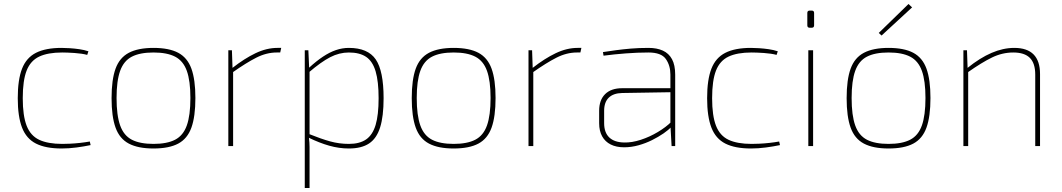

<svg xmlns="http://www.w3.org/2000/svg" viewBox="-20 -732 5322 962"><path d="M288 -492Q306 -492 329.5 -490.5Q353 -489 377.5 -485.5Q402 -482 423 -475L417 -457Q391 -464 353.5 -466.5Q316 -469 292 -469Q220 -469 176.5 -448.5Q133 -428 113.5 -378.5Q94 -329 94 -240Q94 -152 113.5 -102Q133 -52 176.5 -31.5Q220 -11 292 -11Q306 -11 330 -12Q354 -13 381 -16Q408 -19 430 -23L434 -5Q401 2 363 7Q325 12 289 12Q209 12 160.5 -12.5Q112 -37 90.5 -92.5Q69 -148 69 -240Q69 -333 90.5 -388Q112 -443 160.5 -467.5Q209 -492 288 -492Z M749 -492Q827 -492 873 -467.5Q919 -443 939 -388Q959 -333 959 -241Q959 -148 939 -92.5Q919 -37 873 -12.5Q827 12 749 12Q672 12 625.5 -12.5Q579 -37 559 -92.5Q539 -148 539 -240Q539 -333 559 -388Q579 -443 625.5 -467.5Q672 -492 749 -492ZM749 -469Q681 -469 640.5 -448Q600 -427 582 -377Q564 -327 564 -241Q564 -154 582 -103.5Q600 -53 640.5 -32Q681 -11 749 -11Q817 -11 857.5 -32Q898 -53 916 -103.5Q934 -154 934 -241Q934 -327 916 -377Q898 -427 857.5 -448Q817 -469 749 -469Z M1142 -480 1145 -392 1148 -376V0H1124V-480ZM1389 -492 1384 -469H1367Q1315 -469 1264 -443Q1213 -417 1145 -369V-392Q1205 -439 1260.5 -465.5Q1316 -492 1370 -492Z M1728 -492Q1823 -492 1862.5 -434.5Q1902 -377 1902 -240Q1902 -149 1884.5 -93.5Q1867 -38 1829 -13Q1791 12 1728 12Q1679 12 1629.5 -2Q1580 -16 1527 -42V-61Q1589 -36 1634.5 -23.5Q1680 -11 1728 -11Q1782 -11 1814.5 -33.5Q1847 -56 1862 -106Q1877 -156 1877 -240Q1877 -324 1862 -374.5Q1847 -425 1814.5 -447Q1782 -469 1728 -469Q1680 -469 1634.5 -445.5Q1589 -422 1527 -369L1529 -393Q1565 -426 1598 -448Q1631 -470 1663 -481Q1695 -492 1728 -492ZM1525 -480 1529 -393 1531 -389V-54L1528 -42Q1531 -16 1531 4.5Q1531 25 1531 51V210H1507V-480Z M2253 -492Q2331 -492 2377 -467.5Q2423 -443 2443 -388Q2463 -333 2463 -241Q2463 -148 2443 -92.5Q2423 -37 2377 -12.5Q2331 12 2253 12Q2176 12 2129.5 -12.5Q2083 -37 2063 -92.5Q2043 -148 2043 -240Q2043 -333 2063 -388Q2083 -443 2129.5 -467.5Q2176 -492 2253 -492ZM2253 -469Q2185 -469 2144.5 -448Q2104 -427 2086 -377Q2068 -327 2068 -241Q2068 -154 2086 -103.5Q2104 -53 2144.5 -32Q2185 -11 2253 -11Q2321 -11 2361.5 -32Q2402 -53 2420 -103.5Q2438 -154 2438 -241Q2438 -327 2420 -377Q2402 -427 2361.5 -448Q2321 -469 2253 -469Z M2646 -480 2649 -392 2652 -376V0H2628V-480ZM2893 -492 2888 -469H2871Q2819 -469 2768 -443Q2717 -417 2649 -369V-392Q2709 -439 2764.5 -465.5Q2820 -492 2874 -492Z M3230 -492Q3271 -492 3301 -478.5Q3331 -465 3347 -435.5Q3363 -406 3363 -358V0H3345L3339 -106V-112V-358Q3339 -404 3316 -436.5Q3293 -469 3229 -469Q3175 -469 3116 -464.5Q3057 -460 3004 -453L3001 -471Q3033 -476 3066.5 -480.5Q3100 -485 3140 -488.5Q3180 -492 3230 -492ZM3343 -290 3342 -270 3097 -266Q3053 -265 3030 -242.5Q3007 -220 3007 -177V-115Q3007 -68 3032.5 -43.5Q3058 -19 3107 -18Q3146 -17 3190.5 -31.5Q3235 -46 3276 -70.5Q3317 -95 3344 -122V-97Q3330 -81 3304.5 -63.5Q3279 -46 3247 -30Q3215 -14 3179 -4Q3143 6 3107 6Q3068 6 3040 -8Q3012 -22 2997 -49Q2982 -76 2982 -115V-177Q2982 -231 3012 -260.5Q3042 -290 3097 -290Z M3742 -492Q3760 -492 3783.5 -490.5Q3807 -489 3831.5 -485.5Q3856 -482 3877 -475L3871 -457Q3845 -464 3807.5 -466.5Q3770 -469 3746 -469Q3674 -469 3630.5 -448.5Q3587 -428 3567.5 -378.5Q3548 -329 3548 -240Q3548 -152 3567.5 -102Q3587 -52 3630.5 -31.5Q3674 -11 3746 -11Q3760 -11 3784 -12Q3808 -13 3835 -16Q3862 -19 3884 -23L3888 -5Q3855 2 3817 7Q3779 12 3743 12Q3663 12 3614.5 -12.5Q3566 -37 3544.5 -92.5Q3523 -148 3523 -240Q3523 -333 3544.5 -388Q3566 -443 3614.5 -467.5Q3663 -492 3742 -492Z M4054 -480V0H4030V-480ZM4047 -679Q4059 -679 4059 -667V-605Q4059 -593 4047 -593H4037Q4025 -593 4025 -605V-667Q4025 -679 4037 -679Z M4432 -492Q4510 -492 4556 -467.5Q4602 -443 4622 -388Q4642 -333 4642 -241Q4642 -148 4622 -92.5Q4602 -37 4556 -12.5Q4510 12 4432 12Q4355 12 4308.5 -12.5Q4262 -37 4242 -92.5Q4222 -148 4222 -240Q4222 -333 4242 -388Q4262 -443 4308.5 -467.5Q4355 -492 4432 -492ZM4432 -469Q4364 -469 4323.5 -448Q4283 -427 4265 -377Q4247 -327 4247 -241Q4247 -154 4265 -103.5Q4283 -53 4323.5 -32Q4364 -11 4432 -11Q4500 -11 4540.5 -32Q4581 -53 4599 -103.5Q4617 -154 4617 -241Q4617 -327 4599 -377Q4581 -427 4540.5 -448Q4500 -469 4432 -469ZM4532 -712 4550 -695 4397 -554 4383 -567Z M5062 -492Q5191 -492 5191 -361V0H5167V-358Q5167 -415 5140 -442Q5113 -469 5057 -469Q5002 -469 4950.5 -444Q4899 -419 4828 -369V-392Q4890 -442 4948 -467Q5006 -492 5062 -492ZM4825 -480 4828 -392 4831 -376V0H4807V-480Z"/></svg>

Font: Exo 2 Thin
Style: Regular
Weight: 250
Designer: Natanael Gama
Foundry: Natanael Gama
Version: Version 2.010